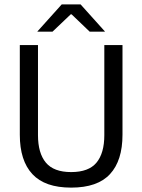

<svg xmlns="http://www.w3.org/2000/svg" viewBox="-20 -845 650 877"><path d="M305 12Q185 12 127.8 -49.8Q70.5 -111.5 70.5 -229.5V-639H153.5V-227.5Q153.5 -145.5 189.5 -102.2Q225.5 -59 305 -59Q385 -59 420.8 -102.2Q456.5 -145.5 456.5 -227.5V-639H539.5V-229.5Q539.5 -111.5 482.5 -49.8Q425.5 12 305 12ZM262 -825H348L459 -701.5V-700.5H389.5L307 -779.5H303L220 -700.5H151V-701.5Z"/></svg>

Font: Anek Tamil
Style: Regular
Weight: 400
Designer: Aadarsh Rajan (Tamil), Yesha Goshar (Latin)
Foundry: Ek Type
Version: Version 1.003